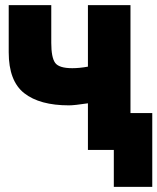

<svg xmlns="http://www.w3.org/2000/svg" viewBox="-20 -564 614 749"><path d="M14 -360V-544H180V-397Q180 -340 195 -319Q210 -298 262 -298Q290 -298 323 -304V-544H489V-123H574V165H424V21H323V-161Q270 -153 249 -153Q135 -153 74.5 -200.5Q14 -248 14 -360Z"/></svg>

Font: Repo
Style: ExtraBold
Weight: 800
Designer: Stefan Peev
Foundry: Context Ltd
Version: Version 001.000